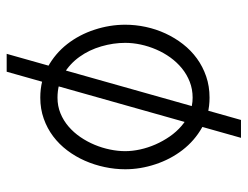

<svg xmlns="http://www.w3.org/2000/svg" viewBox="-104 -541 749 581"><g transform="rotate(-90 270.5 -250.5)"><path d="M198 104.2 398.1 -604.8H344L143.9 104.2ZM486.2 -246.1Q486.2 -293 471.1 -339Q456.1 -385 427.7 -421.5Q399.3 -457.9 358.2 -480.5Q317.2 -503.1 265.4 -503.1Q231.2 -503.1 201.8 -492.6Q172.4 -482.2 148.4 -464.1Q124.4 -446 105.9 -421.5Q87.3 -396.9 74.7 -368.3Q62.1 -339.7 55.5 -308.5Q48.8 -277.3 48.8 -246.1Q48.8 -200.2 63.9 -154.7Q78.9 -109.1 107 -72.7Q135.1 -36.3 175.1 -13.6Q215.1 9.1 265.4 9.1Q300.1 9.1 329.8 -1.1Q359.5 -11.3 384 -29.1Q408.6 -47 427.5 -71.3Q446.4 -95.5 459.6 -124Q472.8 -152.5 479.5 -183.7Q486.2 -214.8 486.2 -246.1ZM431.3 -246Q431.3 -223.1 426.2 -199.1Q421 -175 411.2 -152.3Q401.4 -129.5 387.1 -109.6Q372.7 -89.7 354.3 -74.6Q335.9 -59.6 313.4 -50.8Q291 -42.1 265.5 -42.1Q240.8 -42.1 219.5 -51.1Q198.1 -60.1 180.1 -75.6Q162 -91.1 147.9 -111.5Q133.8 -131.9 123.9 -154.5Q114 -177.1 108.8 -200.7Q103.6 -224.4 103.6 -246.1Q103.6 -268.4 108.5 -292Q113.3 -315.7 122.8 -338.5Q132.3 -361.3 146.2 -381.7Q160.1 -402 178.1 -417.5Q196.1 -433 218 -442Q239.9 -451 265.5 -451Q306.2 -451 337.1 -432.3Q368.1 -413.7 389.1 -384.3Q410.1 -355 420.7 -318.4Q431.3 -281.9 431.3 -246Z"/></g></svg>

Font: SaysetthaMai Thin
Style: Regular
Weight: 100
Designer: John M. Durdin
Foundry: Lao Script for Windows
Version: Version 1.101